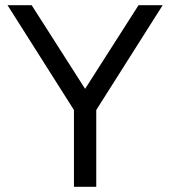

<svg xmlns="http://www.w3.org/2000/svg" viewBox="-20 -720 656 740"><path d="M325 -351H291L514 -700H607L351 -296V0H265V-296L9 -700H102Z"/></svg>

Font: SUSE Thin
Style: Regular
Weight: 400
Version: Version 1.000